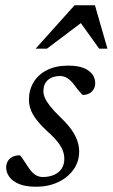

<svg xmlns="http://www.w3.org/2000/svg" viewBox="-20 -700 428 730"><path d="M56 -109.5Q62.5 -102.5 69 -92.2Q75.5 -82 89 -62Q102.5 -42 115.5 -34.5Q128.5 -27 143 -27Q166 -27 184.5 -34.8Q203 -42.5 213.8 -58Q224.5 -73.5 224.5 -96Q224.5 -111.5 219 -126.8Q213.5 -142 199.5 -160Q185.5 -178 158.5 -202Q132.5 -226.5 117.5 -246.5Q102.5 -266.5 96.2 -284.8Q90 -303 90 -321Q90 -357.5 107.5 -387Q125 -416.5 158.5 -433.5Q192 -450.5 239.5 -450.5Q274.5 -450.5 297 -441.8Q319.5 -433 330.8 -417.8Q342 -402.5 342 -383.5Q342 -371 336 -360.8Q330 -350.5 319.5 -344.8Q309 -339 294 -339Q289 -344.5 282 -352.2Q275 -360 262.5 -377Q249.5 -394.5 236 -402.8Q222.5 -411 208.5 -411Q179.5 -411 162.2 -395.8Q145 -380.5 145 -353Q145 -341 151 -327.2Q157 -313.5 171.5 -295.2Q186 -277 212 -252Q238 -227 253 -205Q268 -183 274.5 -163.2Q281 -143.5 281 -124.5Q281 -85.5 259.5 -55.2Q238 -25 201 -7.5Q164 10 117.5 10Q78 10 53 -0.2Q28 -10.5 15.8 -27.2Q3.5 -44 3.5 -63Q3.5 -76.5 9.5 -87Q15.5 -97.5 27.2 -103.5Q39 -109.5 56 -109.5ZM115.5 -515 263.5 -680H341L388.5 -515H357L282.5 -619H296.5L158.5 -515Z"/></svg>

Font: Newsreader 16pt 16pt
Style: Italic
Weight: 400
Italic angle: -17°
Version: Version 1.003